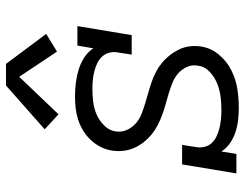

<svg xmlns="http://www.w3.org/2000/svg" viewBox="-108 -700 816 640"><g transform="rotate(-90 300.0 -380.0)"><path d="M261 8Q240 8 219 5.5Q198 3 178.5 -3.5Q159 -10 142.5 -21.5Q126 -33 115 -50L107 0H42L72 -181H137L130 -136Q127 -121 130.5 -106.5Q134 -92 143.5 -82Q153 -72 166 -66Q179 -60 193 -56.5Q207 -53 222 -51.5Q237 -50 252 -50Q274 -50 296 -52.5Q318 -55 340 -63.5Q362 -72 380 -88.5Q398 -105 401 -128Q405 -147 397 -164.5Q389 -182 375.5 -194Q362 -206 344.5 -213Q327 -220 309 -225.5Q291 -231 272.5 -236Q254 -241 236.5 -247.5Q219 -254 202.5 -262.5Q186 -271 172 -282.5Q158 -294 146.5 -308.5Q135 -323 127.5 -339.5Q120 -356 117.5 -375Q115 -394 118 -414Q121 -434 130 -452Q139 -470 153 -485Q167 -500 185 -511Q203 -522 222.5 -528Q242 -534 261 -536Q280 -538 299 -538Q322 -538 345 -535Q368 -532 389 -525.5Q410 -519 428.5 -507Q447 -495 459 -477L468 -530H533L503 -349H438L445 -394Q448 -409 444.5 -423Q441 -437 431.5 -447.5Q422 -458 409 -464Q396 -470 382.5 -473.5Q369 -477 354 -478.5Q339 -480 324 -480Q303 -480 281.5 -477.5Q260 -475 239.5 -466.5Q219 -458 202 -441Q185 -424 182 -403Q179 -383 186.5 -366Q194 -349 207.5 -336.5Q221 -324 238.5 -317Q256 -310 274 -304.5Q292 -299 310 -294Q328 -289 345.5 -283Q363 -277 379.5 -268.5Q396 -260 410 -248.5Q424 -237 435.5 -222.5Q447 -208 455 -191.5Q463 -175 465.5 -156Q468 -137 465 -118Q460 -85 438 -58.5Q416 -32 386 -17Q356 -2 324.5 3Q293 8 261 8ZM239 -593 189 -639 335 -768H407L507 -634L448 -598L364 -724Z"/></g></svg>

Font: Iosevka Curly Slab LtExObl
Style: Regular
Weight: 300
Width: 7
Italic angle: -9°
Monospace: yes
Designer: Belleve Invis
Foundry: Belleve Invis
Version: Version 11.1.0; ttfautohint (v1.8.3)